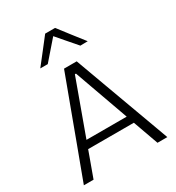

<svg xmlns="http://www.w3.org/2000/svg" viewBox="-224 -1101 1129 1234"><g transform="rotate(-30 341.0 -484.0)"><path d="M31.5 0Q53 -58 76.5 -121.2Q100 -184.5 121.5 -242L212 -486.5Q236.5 -552 256.2 -605.5Q276 -659 296 -713H390Q410 -658 429.5 -605Q449 -552 473 -486L563 -240.5Q584.5 -181.5 607.5 -119.2Q630.5 -57 651 0H578Q555 -64 530.8 -131.8Q506.5 -199.5 485 -260L346.5 -647H338.5L199 -263.5Q176.5 -201 151.8 -132.8Q127 -64.5 103.5 0ZM153 -187.5 158 -244.5H531L535 -187.5ZM461 -788.5Q428 -827 395.5 -864.2Q363 -901.5 330 -940.5H350.5Q317 -902 285 -865.2Q253 -828.5 220 -790.5H164.5Q199 -834.5 233.8 -879Q268.5 -923.5 303.5 -968.5H377Q411.5 -923.5 446.2 -878.8Q481 -834 516 -789.5Z"/></g></svg>

Font: Commissioner Thin Light
Style: Regular
Weight: 300
Version: Version 1.000